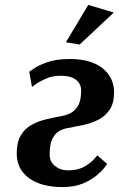

<svg xmlns="http://www.w3.org/2000/svg" viewBox="-20 -750 484 781"><path d="M443 -699 304 -569 248 -578 339 -730ZM416 -83Q416 -83 405.5 -69Q395 -55 372.5 -36Q350 -17 316 -3Q282 11 234 11Q148 11 98 -25.5Q48 -62 48 -126Q48 -171 64.5 -199Q81 -227 108 -242Q135 -257 167 -264.5Q199 -272 231 -278Q250 -281 268 -290.5Q286 -300 298 -321Q310 -342 310 -381Q310 -410 288.5 -426Q267 -442 227 -442Q194 -442 167.5 -430.5Q141 -419 125.5 -407.5Q110 -396 110 -396L99 -458Q99 -458 117.5 -471Q136 -484 172.5 -497Q209 -510 264 -510Q350 -510 397 -472.5Q444 -435 444 -374Q444 -331 426.5 -304.5Q409 -278 381 -263.5Q353 -249 320 -242Q287 -235 255 -229Q236 -226 219.5 -216Q203 -206 192.5 -184Q182 -162 182 -122Q182 -92 204 -74.5Q226 -57 257 -57Q297 -57 323.5 -72.5Q350 -88 363 -103Q376 -118 376 -118Z"/></svg>

Font: Arsenal SC
Style: Bold Italic
Weight: 700
Italic angle: -9.10001°
Designer: Andrij Shevchenko
Foundry: Stairsfor
Version: Version 2.001; ttfautohint (v1.8.4.7-5d5b)